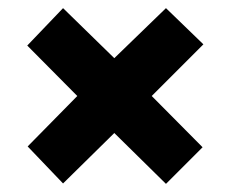

<svg xmlns="http://www.w3.org/2000/svg" viewBox="-20 -589 566 472"><path d="M388 -569 261 -446 135 -569 47 -477 170 -353 48 -229 135 -138 261 -262 388 -137 478 -227 353 -353 480 -480Z"/></svg>

Font: Noto Sans Georgian Condensed Black
Style: Regular
Weight: 900
Width: 3
Designer: Monotype Design Team, Akaki Razmadze
Foundry: Google LLC
Version: Version 2.005